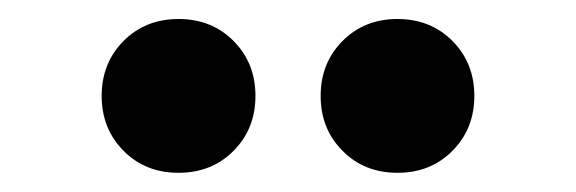

<svg xmlns="http://www.w3.org/2000/svg" viewBox="-20 -742 600 200"><path d="M108.6 -585Q85.9 -607.9 85.9 -642.1Q85.9 -676.3 108.6 -699.2Q131.3 -722.2 166 -722.2Q200.7 -722.2 223.4 -699.2Q246.1 -676.3 246.1 -642.1Q246.1 -607.9 223.4 -585Q200.7 -562 166 -562Q131.3 -562 108.6 -585ZM336.7 -585Q314 -607.9 314 -642.1Q314 -676.3 336.7 -699.2Q359.4 -722.2 394 -722.2Q428.7 -722.2 451.4 -699.2Q474.1 -676.3 474.1 -642.1Q474.1 -607.9 451.4 -585Q428.7 -562 394 -562Q359.4 -562 336.7 -585Z"/></svg>

Font: Source Sans Pro Black
Style: Regular
Weight: 900
Designer: Paul D. Hunt
Foundry: Adobe Systems Incorporated
Version: Version 2.020;PS 2.0;hotconv 1.0.86;makeotf.lib2.5.63406